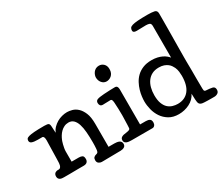

<svg xmlns="http://www.w3.org/2000/svg" viewBox="-143 -1159 1788 1541"><g transform="rotate(-30 751.5 -389.0)"><path d="M527 -47H581Q591 -47 602.5 -45.5Q614 -44 623 -40Q632 -36 638 -28Q644 -20 644 -8Q644 12 629 20.5Q614 29 593 29Q590 29 576.5 29Q563 29 544.5 29.5Q526 30 505 30Q484 30 466 30.5Q448 31 434.5 31Q421 31 419 31Q406 31 393 22Q380 13 380 -7Q380 -24 388.5 -32.5Q397 -41 411 -44Q425 -47 429 -57Q433 -67 434 -86Q435 -100 435.5 -112Q436 -124 436 -143Q436 -194 432.5 -237Q429 -280 419 -311Q409 -342 391 -359.5Q373 -377 345 -377Q323 -377 304.5 -368Q286 -359 272 -345Q258 -331 248 -314.5Q238 -298 232 -283Q231 -281 227.5 -271Q224 -261 220.5 -247Q217 -233 214 -216.5Q211 -200 211 -186V-92H278Q296 -92 308.5 -85.5Q321 -79 321 -53Q321 -36 310.5 -25.5Q300 -15 278 -15Q275 -15 262 -15Q249 -15 229.5 -15Q210 -15 188 -14.5Q166 -14 146.5 -14Q127 -14 113 -14Q99 -14 95 -14Q87 -14 78 -15Q69 -16 61.5 -19.5Q54 -23 48.5 -30.5Q43 -38 43 -51Q43 -63 47 -70.5Q51 -78 57 -82Q63 -86 69 -87.5Q75 -89 79 -89H90Q100 -89 106 -96.5Q112 -104 114.5 -113.5Q117 -123 117.5 -132Q118 -141 118 -143Q118 -146 119 -174.5Q120 -203 120.5 -237.5Q121 -272 122 -302.5Q123 -333 123 -340Q123 -380 105 -380H65Q30 -380 11.5 -386.5Q-7 -393 -7 -411Q-7 -421 -2 -428.5Q3 -436 20.5 -441Q38 -446 72 -448.5Q106 -451 164 -451Q195 -451 203.5 -444.5Q212 -438 213 -415L216 -357Q226 -381 243.5 -399Q261 -417 282.5 -429.5Q304 -442 328.5 -448.5Q353 -455 377 -455Q397 -455 423 -448Q449 -441 472 -420Q495 -399 511 -361Q527 -323 527 -260Z M836 -76H889Q911 -76 924 -68Q937 -60 937 -37Q937 -21 928.5 -10.5Q920 0 907 0H718Q706 0 693.5 -1Q681 -2 671.5 -5.5Q662 -9 655.5 -16Q649 -23 649 -36Q649 -55 664 -63.5Q679 -72 705 -74Q721 -76 732.5 -80Q744 -84 745 -95Q746 -106 746.5 -123Q747 -140 747.5 -157.5Q748 -175 748.5 -190Q749 -205 749 -213Q749 -247 748 -272.5Q747 -298 745 -331Q744 -345 740.5 -354.5Q737 -364 726 -364Q723 -364 713 -363.5Q703 -363 692 -363Q681 -363 671 -362.5Q661 -362 658 -362Q641 -362 634 -371.5Q627 -381 627 -395Q627 -415 644.5 -422Q662 -429 707 -432Q736 -434 764 -435Q792 -436 809 -436Q824 -436 830 -426.5Q836 -417 836 -401ZM717 -580Q717 -589 721 -601Q725 -613 733 -624Q741 -635 754 -642.5Q767 -650 785 -650Q810 -650 828 -632.5Q846 -615 846 -584Q846 -563 839.5 -549Q833 -535 822.5 -526Q812 -517 800 -513Q788 -509 778 -509Q752 -509 734.5 -529.5Q717 -550 717 -580Z M1413 -76Q1413 -56 1418.5 -52Q1424 -48 1430 -48Q1466 -46 1488 -41Q1510 -36 1510 -10Q1510 11 1495.5 20.5Q1481 30 1464 30Q1450 30 1433.5 30Q1417 30 1401 29.5Q1385 29 1373 28.5Q1361 28 1356 27Q1336 24 1328 12.5Q1320 1 1319 -29L1317 -83Q1306 -60 1288.5 -43Q1271 -26 1248.5 -14.5Q1226 -3 1200.5 3Q1175 9 1149 9Q1096 9 1059.5 -13Q1023 -35 1000.5 -68.5Q978 -102 968 -142Q958 -182 958 -218Q958 -236 961 -262.5Q964 -289 972.5 -318Q981 -347 996 -375.5Q1011 -404 1034.5 -426.5Q1058 -449 1092 -463Q1126 -477 1172 -477Q1202 -477 1225.5 -471.5Q1249 -466 1267.5 -457Q1286 -448 1299 -437Q1312 -426 1320 -416V-708Q1320 -731 1307.5 -736.5Q1295 -742 1274 -742Q1265 -742 1253.5 -741.5Q1242 -741 1230 -741Q1218 -741 1206.5 -740.5Q1195 -740 1188 -740Q1156 -740 1156 -760Q1156 -774 1162 -783.5Q1168 -793 1186 -798.5Q1204 -804 1238 -806.5Q1272 -809 1328 -809Q1367 -809 1390.5 -804Q1414 -799 1414 -771Q1414 -753 1414 -715.5Q1414 -678 1413.5 -631Q1413 -584 1412.5 -533.5Q1412 -483 1411.5 -439.5Q1411 -396 1411 -364.5Q1411 -333 1411 -325Q1412 -288 1412 -247Q1412 -212 1412 -167.5Q1412 -123 1413 -76ZM1182 -67Q1248 -67 1285 -112.5Q1322 -158 1322 -247Q1322 -264 1319.5 -285Q1317 -306 1308 -327Q1303 -337 1295 -349.5Q1287 -362 1273.5 -372.5Q1260 -383 1240.5 -390Q1221 -397 1194 -397Q1157 -397 1130.5 -383.5Q1104 -370 1086.5 -346Q1069 -322 1060.5 -290Q1052 -258 1052 -221Q1052 -175 1063.5 -145Q1075 -115 1093.5 -98Q1112 -81 1135.5 -74Q1159 -67 1182 -67Z"/></g></svg>

Font: Life Savers ExtraBold
Style: Regular
Weight: 800
Designer: Pablo Impallari, Rodrigo Fuenzalida, Brenda Gallo
Foundry: Pablo Impallari, Rodrigo Fuenzalida, Brenda Gallo
Version: Version 3.001; ttfautohint (v0.95) -l 8 -r 50 -G 200 -x 14 -